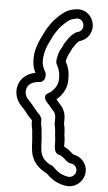

<svg xmlns="http://www.w3.org/2000/svg" viewBox="-62 -798 581 1029"><g transform="rotate(5 228.5 -283.5)"><path d="M254 -54C254 -48 255 -43.3 255 -35V-22C255 -12.3 255.9 -11.8 257.6 0.2C262.4 29.4 290.8 30.8 290.8 30.8C300.5 36.3 307.4 42.9 315 49.2L325.7 58.1C331.8 63.4 336 67.1 345.2 67.9C363.4 71.8 366.7 73.1 374.3 82.9C394.9 109.3 370.4 144.7 341 141.2C317.1 138.2 293.8 127.1 279.4 115.1C273.6 110 268.4 105.4 265.5 102.9C249.5 85.2 242.8 87.2 237.8 85C206.8 66.5 188.8 46.9 184.8 7.2C183.3 -5.1 182 -21.7 182 -35C182 -51 178 -72.8 178 -83C178 -106.6 171 -123.7 171 -133V-151C171 -156.7 168.7 -162.6 165.5 -166.6C165 -167.3 159.4 -177.6 150.1 -185.1C135.2 -199.3 122.6 -220.8 101.7 -241.7C82.5 -260.8 69 -278.9 76.3 -309.1C81.8 -331 100.8 -345.9 131.6 -350C134.4 -350.1 136.5 -350.5 138.7 -351.2C138.7 -351.2 158.9 -347.8 170.4 -370.8C172.1 -374.3 173 -378.4 173 -382L173 -394C173 -397.9 172 -402 170.4 -405.2L164.4 -417.2C157.5 -430.9 151 -444.8 151 -465C151 -496.6 158.3 -526.9 170 -553.3C175.1 -565.8 180.5 -572.6 188 -590.3C196.6 -611.2 207.1 -624.2 221.2 -645.2C235.5 -662.9 259 -685.3 275.2 -695.7C286.8 -702.6 294.5 -703.1 309.1 -706.7C341.6 -714.9 362.3 -677.2 345.9 -651.4C339.5 -641.3 335.5 -639.8 317.1 -633.7C315 -633 312.6 -631.8 311.1 -630.8C284.6 -613.1 274.1 -592.3 261.5 -574.3C253.5 -562.8 247.5 -544.8 243.8 -539.7C232.3 -523.9 228.5 -500.9 224.5 -483.2C223.6 -478.3 223.6 -470.2 224 -467.2C224 -466.2 224.5 -459.6 224.9 -458.7C236.8 -437 246 -415.6 246 -388V-369.6C244.4 -339.2 221.3 -310.7 198.6 -297.7C196 -296.2 193.6 -294.5 191.1 -292.8C167.3 -276.9 186.8 -249.5 202.6 -236.1C209.4 -229.6 214.1 -220.5 226.5 -208.1C238.9 -196.2 244 -184.1 244 -167V-133C244 -129.4 245.3 -124.8 246.3 -122.5C248.7 -109.2 251 -94.3 251 -83V-78C251 -69.9 254 -60.3 254 -54ZM132 -35C132 -19 133.5 -0.1 135.2 12.8C141.6 76.9 180.9 111.9 226.5 134.7C232.1 141.6 239.1 146.2 246.6 152.9C269.9 172.6 300.7 186.5 335 190.8C408.1 199.6 462.1 114.1 413.7 52.1C397.6 31.5 377.1 23.7 357.3 19.4L347.9 11.5C338.1 2.1 327.5 -5.9 315.2 -12.8C311.1 -15.1 309.2 -15.7 305.7 -17.4C305.6 -18 305.4 -20.1 305 -23.4V-35C305 -52.2 304.5 -63.8 301 -80.7V-83C301 -103.4 298 -124.7 294 -139V-167C294 -196.5 282.4 -223.8 261.5 -243.9C256.9 -248.5 252.9 -255.3 242.1 -267.2C268.2 -288.3 294.1 -323.8 296 -368.5V-388C296 -424.1 286.2 -450.6 273.7 -473.8C277.1 -488.9 280 -500.2 285.6 -512.2C292.8 -522.9 299 -537.7 303.6 -547.3C317 -566.7 322.7 -577.5 336.3 -587.4C353.2 -593.2 373.8 -602.1 388.1 -624.6C428.1 -687.4 375.4 -772.7 298.5 -755.6C279.5 -752.9 263.9 -747.3 248.9 -738.3C223.4 -722.1 198.4 -696.8 181.5 -675.6C181.2 -675.2 180.6 -674.4 180.2 -673.9C166.9 -654 153.2 -637 141.9 -609.7C137.1 -598.3 131.5 -591.2 123.9 -572.7C112 -545.7 98.8 -506.9 101 -464.3C101.2 -439.5 107.6 -417.4 117.6 -398.4C77.3 -391.1 38.9 -365.6 27.7 -320.9C15.3 -269.2 39.9 -230.5 66.7 -205.9C81 -191.5 95.2 -167.7 117.1 -147.6C120.5 -144.5 117.8 -148.1 121 -143.2V-133C121 -109.7 128 -93.1 128 -83C128 -67.5 131 -54.1 131 -48C131 -42.8 132 -42.5 132 -35Z"/></g></svg>

Font: Smoothie
Style: Outline
Weight: 400
Foundry: Cannot Into Space Fonts
Version: Version 0.8